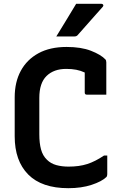

<svg xmlns="http://www.w3.org/2000/svg" viewBox="-20 -966 640 1006"><path d="M338 20Q199 20 128 -51.5Q57 -123 57 -252V-456Q57 -536 89 -595Q121 -654 181.5 -687Q242 -720 329 -720Q405 -720 456.5 -700Q508 -680 532 -655Q537 -650 537 -639V-470H435Q424 -470 424 -481V-586Q403 -596 379.5 -600.5Q356 -605 327 -605Q262 -605 224 -568Q186 -531 186 -453V-262Q186 -216 195 -183Q204 -150 226 -129Q246 -109 275 -101Q304 -93 339 -93Q395 -93 437 -106.5Q479 -120 525 -151H542V-53Q542 -43 537 -38Q513 -15 460 2.5Q407 20 338 20ZM379 -946H512Q518 -946 520.5 -941Q523 -936 519 -931Q500 -910 486 -894Q472 -878 458.5 -863Q445 -848 428 -828.5Q411 -809 386 -781Q380 -775 370 -775H275Q303 -820 327 -860Q351 -900 379 -946Z"/></svg>

Font: Recursive Mn Lnr St SmB
Style: Regular
Weight: 600
Monospace: yes
Version: Version 1.079;hotconv 1.0.112;makeotfexe 2.5.65598; ttfautoh